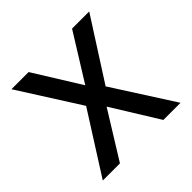

<svg xmlns="http://www.w3.org/2000/svg" viewBox="-182 -920 1100 1100"><g transform="rotate(-45 368.0 -370.0)"><path d="M192 0 368 -284 544 0H683L446 -370L683 -740H544L368 -457L192 -740H53L288 -370L53 0Z"/></g></svg>

Font: Be Vietnam Pro Medium
Style: Regular
Weight: 500
Designer: Lam Bao, Tony Le, Vietanh Nguyen
Foundry: Yellow Type Foundry
Version: Version 1.002